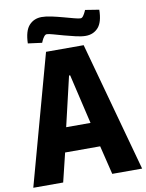

<svg xmlns="http://www.w3.org/2000/svg" viewBox="-107 -958 782 1025"><g transform="rotate(-10 284.0 -445.0)"><path d="M-11 0 182 -703H386L579 0H417L379 -156H189L151 0ZM218 -288H350L287 -557H281ZM406 -750Q384 -750 353.5 -757Q323 -764 292 -772.5Q261 -781 236.5 -788Q212 -795 202 -795Q194 -795 186.5 -785Q179 -775 174.5 -764.5Q170 -754 170 -754L94 -764Q96 -832 122.5 -861Q149 -890 191 -890Q214 -890 244 -883.5Q274 -877 305 -868.5Q336 -860 360.5 -853.5Q385 -847 395 -847Q403 -847 410 -857Q417 -867 421.5 -877Q426 -887 426 -887L501 -875Q500 -808 474 -779Q448 -750 406 -750Z"/></g></svg>

Font: Ruda SemiBold
Style: Bold
Weight: 900
Designer: Mariela Monsalve and Angelina Sanchez
Foundry: Mariela Monsalve and Angelina Sanchez
Version: Version 2.000